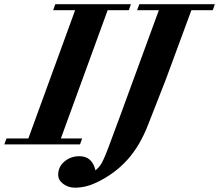

<svg xmlns="http://www.w3.org/2000/svg" viewBox="-77 -683 1036 908"><path d="M-56.6 0 -46.4 -28.3H57.1L278.3 -634.8H174.3L184.6 -663.1H542L532.2 -634.8H432.1L210.9 -28.3H311.5L301.3 0ZM277.3 204.6Q246.1 204.6 222.2 186.8Q198.2 168.9 198.2 143.6Q198.2 105.5 228 80.6Q257.8 55.7 298.3 55.7Q358.9 55.7 374.5 122.6Q390.1 109.9 400.4 94.2Q402.8 90.3 405.8 84.7Q408.7 79.1 412.6 70.8Q416.5 62.5 419.7 54.7Q422.9 46.9 428.2 33.7Q433.6 20.5 437.3 10.3Q440.9 0 447.8 -18.1Q454.6 -36.1 459.2 -48.6Q463.9 -61 472.4 -84.5Q481 -107.9 486.8 -123L674.3 -634.8H571.3L582 -663.1H939L929.2 -634.8H828.1L707 -306.6Q705.1 -301.8 624 -94.7Q585 6.8 525.1 73Q465.3 139.2 379.4 180.2Q328.1 204.6 277.3 204.6Z"/></svg>

Font: Elstob 18pt ExtraBold
Style: Italic
Weight: 800
Italic angle: -20°
Designer: Peter S. Baker
Version: Version 1.015